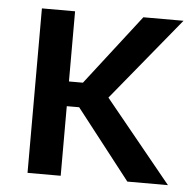

<svg xmlns="http://www.w3.org/2000/svg" viewBox="-44 -584 629 628"><g transform="rotate(5 270.5 -270.0)"><path d="M177.7 -540V0H68.8V-540ZM533.7 -540 278.3 -228.5H143.6L143.1 -309.6H223.6L401.9 -540ZM396.5 0 215.3 -232.4 285.6 -299.3 529.8 0Z"/></g></svg>

Font: V-Inter
Style: Medium-500
Weight: 500
Designer: Rasmus Andersson
Foundry: rsms
Version: Version 4.000;git-4146feb